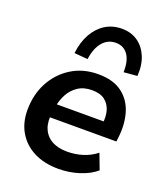

<svg xmlns="http://www.w3.org/2000/svg" viewBox="-139 -847 822 952"><g transform="rotate(20 271.5 -370.5)"><path d="M280 10Q206 10 151.5 -17.5Q97 -45 67 -95Q37 -145 37 -212Q37 -294 71.5 -358.5Q106 -423 167 -461Q228 -499 307 -499Q387 -499 434 -463.5Q481 -428 498.5 -369.5Q516 -311 508 -242L505 -216H137L147 -288H427L410 -273Q416 -313 407 -344.5Q398 -376 373.5 -395Q349 -414 306 -414Q262 -414 232 -394Q202 -374 185 -342.5Q168 -311 162 -275L157 -244Q149 -195 162.5 -159.5Q176 -124 209 -104.5Q242 -85 291 -85Q335 -85 374.5 -97.5Q414 -110 445 -135L476 -53Q441 -23 388.5 -6.5Q336 10 280 10ZM231 -551 160 -557Q167 -617 191.5 -660.5Q216 -704 254 -727.5Q292 -751 341 -751Q389 -751 424 -727Q459 -703 477.5 -659.5Q496 -616 492 -557L421 -551Q423 -610 400.5 -642.5Q378 -675 336 -675Q294 -675 266.5 -642.5Q239 -610 231 -551Z"/></g></svg>

Font: Nunito Sans 12pt
Style: Bold Italic
Weight: 700
Italic angle: -9°
Designer: Vernon Adams
Foundry: Vernon Adams
Version: Version 3.101;gftools[0.9.27]